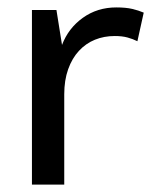

<svg xmlns="http://www.w3.org/2000/svg" viewBox="-20 -497 412 517"><path d="M66 0V-470H132L147 -376Q164 -421 203 -449Q242 -477 293 -477Q319 -477 336 -473Q353 -469 367 -463L350 -386Q338 -392 323.5 -396Q309 -400 289 -400Q260 -400 235.5 -390Q211 -380 192.5 -360Q174 -340 163.5 -310.5Q153 -281 153 -243V0Z"/></svg>

Font: Mukta Mahee
Style: Regular
Weight: 400
Designer: Shuchita Grover, Noopur Datye, Girish Dalvi, Yashodeep Gholap
Foundry: Ek Type
Version: Version 2.538;PS 1.000;hotconv 16.6.51;makeotf.lib2.5.65220;